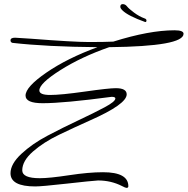

<svg xmlns="http://www.w3.org/2000/svg" viewBox="-20 -882 911 932"><path d="M171 -443Q171 -421 223.5 -421Q276 -421 392 -437.5Q508 -454 542 -454Q595 -454 595 -424Q595 -376 416 -297Q342 -264 267 -228Q192 -192 140 -146.5Q88 -101 88 -55Q88 -17 173 -17Q220 -17 315.5 -31.5Q411 -46 480 -46Q603 -46 603 22Q603 30 594 30Q589 30 572 21Q519 -6 456 -6Q423 -4 303 9.5Q183 23 151 23Q31 23 31 -41Q31 -86 83.5 -135Q136 -184 211 -223.5Q286 -263 360.5 -298Q435 -333 487.5 -361Q540 -389 540 -404Q540 -412 522 -412Q290 -381 187 -381Q104 -381 104 -418Q104 -460 205 -529.5Q306 -599 453 -653Q209 -655 40 -674Q31 -677 31 -686Q31 -699 53 -699Q59 -699 132 -694Q338 -678 412 -678Q486 -678 530 -680Q705 -735 827 -735Q871 -735 871 -718Q871 -657 510 -653Q375 -606 273 -541.5Q171 -477 171 -443ZM564 -849Q564 -862 576 -862Q588 -862 596.5 -851Q605 -840 630.5 -821Q656 -802 681 -793Q691 -790 691 -782.5Q691 -775 685 -775Q601 -805 574 -832Q564 -842 564 -849Z"/></svg>

Font: Mrs Saint Delafield
Style: Regular
Weight: 400
Designer: Alejandro Paul
Foundry: Alejandro Paul
Version: Version 1.001